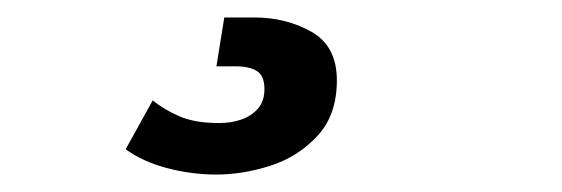

<svg xmlns="http://www.w3.org/2000/svg" viewBox="-20 10 644 220"><path d="M228 210Q199 210 171 202.5Q143 195 124 181L155 125Q167 135 185 143Q203 151 231 151Q245 151 256.5 147Q268 143 275.5 134.5Q283 126 283 112Q283 97 274.5 91.5Q266 86 250 86H228L237 30H271Q308 30 337 46.5Q366 63 366 102Q366 142 343.5 166Q321 190 289.5 200Q258 210 228 210Z"/></svg>

Font: Chivo Medium
Style: Bold Italic
Weight: 700
Italic angle: -8.05°
Version: Version 2.002